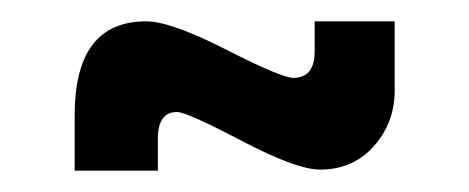

<svg xmlns="http://www.w3.org/2000/svg" viewBox="-20 -315 440 180"><path d="M50 -155V-207Q50 -295 117 -295Q140 -295 192 -268.5Q244 -242 255 -242Q275 -242 275 -267V-295H350V-230Q350 -200 330.5 -178Q311 -156 280 -156Q258 -156 206.5 -183Q155 -210 146 -210Q128 -210 128 -185V-155Z"/></svg>

Font: Millimetre
Style: Regular
Weight: 500
Designer: Jérémy Landes
Version: Version 1.0